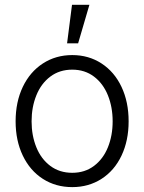

<svg xmlns="http://www.w3.org/2000/svg" viewBox="-20 -767 600 798"><path d="M44.9 -262.7Q44.9 -343.3 74.7 -405.8Q104.5 -468.3 158.2 -503.2Q211.9 -538.1 280.3 -538.1Q348.6 -538.1 402.1 -503.2Q455.6 -468.3 485.1 -405.8Q514.6 -343.3 514.6 -262.7Q514.6 -182.6 485.1 -120.4Q455.6 -58.1 402.1 -23.7Q348.6 10.7 280.3 10.7Q211.4 10.7 158 -23.7Q104.5 -58.1 74.7 -120.4Q44.9 -182.6 44.9 -262.7ZM448.2 -262.7Q448.2 -321.8 428.5 -370.8Q408.7 -419.9 370.6 -448.7Q332.5 -477.5 280.3 -477.5Q227.5 -477.5 189.2 -448.7Q150.9 -419.9 131.1 -370.8Q111.3 -321.8 111.3 -262.7Q111.3 -203.6 131.1 -154.8Q150.9 -106 189.2 -77.4Q227.5 -48.8 280.3 -48.8Q332.5 -48.8 370.6 -77.4Q408.7 -106 428.5 -154.8Q448.2 -203.6 448.2 -262.7ZM279.3 -747.1H351.6L304.7 -586.9H258.8Z"/></svg>

Font: Pretendard JP Light
Style: Regular
Weight: 300
Designer: Base glyphs from Inter by Rasmus Andersson; Hangeul glyphs from Noto Sans CJK(Source Han Sans) by Jang Soo-young and Kan
Foundry: Kil Hyung-jin
Version: Version 1.309